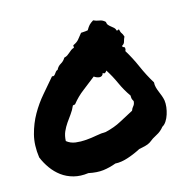

<svg xmlns="http://www.w3.org/2000/svg" viewBox="-95 -711 820 820"><g transform="rotate(-15 314.5 -301.0)"><path d="M569.3 -293Q568.4 -281.2 571.3 -270.5Q574.2 -259.8 578.6 -249.5Q583 -239.3 586.9 -228.5Q590.8 -217.8 592.8 -207Q594.7 -193.4 592.8 -177.2Q590.8 -161.1 585.9 -146Q581.1 -130.9 573.2 -118.7Q565.4 -106.4 554.7 -100.6Q541 -83 521.5 -73.2Q502 -63.5 485.4 -49.8Q474.6 -43 461.4 -40Q448.2 -37.1 434.6 -34.2Q423.8 -28.3 409.2 -22Q394.5 -15.6 378.9 -10.3Q363.3 -4.9 347.7 -2.4Q332 0 320.3 -1Q291 9.8 263.2 13.2Q235.4 16.6 198.2 8.8Q163.1 13.7 133.3 5.9Q103.5 -2 80.6 -19Q57.6 -36.1 40.5 -60.1Q23.4 -84 12.7 -110.4Q4.9 -166 16.6 -211.4Q28.3 -256.8 50.3 -295.4Q72.3 -334 100.6 -366.7Q128.9 -399.4 155.3 -430.7Q161.1 -428.7 164.6 -431.2Q168 -433.6 170.9 -438Q173.8 -442.4 177.2 -446.3Q180.7 -450.2 185.5 -451.2Q192.4 -465.8 205.6 -473.1Q218.8 -480.5 226.6 -494.1Q235.4 -496.1 241.2 -500Q247.1 -503.9 252.4 -508.8Q257.8 -513.7 263.7 -518.1Q269.5 -522.5 277.3 -524.4V-535.2Q294.9 -543 303.2 -553.2Q311.5 -563.5 323.2 -578.1Q332 -579.1 337.4 -579.1Q342.8 -579.1 353.5 -581.1Q361.3 -594.7 367.7 -601.6Q374 -608.4 386.7 -616.2Q398.4 -610.4 412.6 -608.4Q426.8 -606.4 437.5 -595.7Q438.5 -585.9 443.4 -580.6Q448.2 -575.2 454.1 -570.8Q460 -566.4 465.3 -561.5Q470.7 -556.6 472.7 -547.9Q476.6 -546.9 478 -548.8Q479.5 -550.8 483.4 -549.8Q486.3 -536.1 490.2 -531.7Q494.1 -527.3 498 -514.6Q493.2 -504.9 490.7 -494.6Q488.3 -484.4 478.5 -479.5Q477.5 -472.7 482.4 -472.2Q487.3 -471.7 488.3 -466.8Q489.3 -458 485.4 -454.1Q508.8 -416 527.3 -373.5Q545.9 -331.1 569.3 -293ZM447.3 -200.2Q451.2 -210.9 457.5 -217.8Q463.9 -224.6 464.8 -238.3Q460 -246.1 459 -250.5Q458 -254.9 458 -264.6Q436.5 -294.9 420.9 -329.6Q405.3 -364.3 385.7 -394.5Q383.8 -390.6 378.9 -386.7Q374 -382.8 368.2 -388.7Q366.2 -380.9 361.3 -377.4Q356.4 -374 350.6 -374.5Q344.7 -375 338.4 -377.4Q332 -379.9 327.1 -383.8Q298.8 -361.3 270.5 -339.8Q242.2 -318.4 219.7 -290Q215.8 -288.1 214.8 -288.6Q213.9 -289.1 209 -287.1Q201.2 -268.6 189.9 -253.4Q178.7 -238.3 168 -222.7Q157.2 -207 149.4 -189.5Q141.6 -171.9 140.6 -148.4Q157.2 -134.8 179.7 -131.8Q202.1 -128.9 226.1 -130.9Q250 -132.8 272.9 -137.2Q295.9 -141.6 315.4 -141.6Q356.4 -151.4 385.7 -167.5Q415 -183.6 447.3 -200.2Z"/></g></svg>

Font: Permanent Marker
Style: Regular
Weight: 400
Designer: Font Diner, Inc
Foundry: Font Diner, Inc
Version: Version 1.001